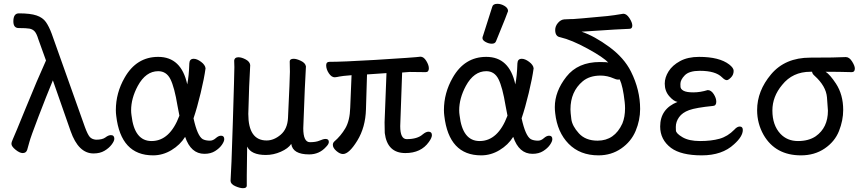

<svg xmlns="http://www.w3.org/2000/svg" viewBox="-20 -790 4511 1006"><path d="M470 14Q391 14 350 -103L257 -369Q223 -287 181.5 -178.5Q140 -70 134 -46Q128 -22 122.5 -5Q117 12 99 12Q83 12 61.5 -5.5Q40 -23 40 -36Q40 -46 48 -62.5Q56 -79 116 -226.5Q176 -374 221 -473L181 -584Q172 -614 161.5 -625.5Q151 -637 134.5 -640Q118 -643 78 -643Q50 -643 50 -678Q50 -720 79 -720Q139 -720 171.5 -709Q204 -698 220.5 -674.5Q237 -651 251 -613L425 -124Q439 -86 450 -73Q461 -60 483 -58Q517 -58 532.5 -70Q548 -82 561 -82Q579 -82 579 -63Q579 -51 565 -32.5Q551 -14 527.5 0Q504 14 470 14Z M782 24Q613 24 589 -183Q587 -198 587 -213Q587 -303 633 -383Q695 -492 809 -492Q930 -492 961 -348Q970 -391 972 -458Q973 -482 995 -482Q1012 -482 1033.5 -466Q1055 -450 1057 -432Q1050 -380 1031.5 -303Q1013 -226 994 -170Q1014 -78 1042 -61Q1057 -53 1080 -53Q1096 -53 1110.5 -66Q1125 -79 1138 -79Q1155 -79 1155 -61Q1155 -49 1142.5 -31Q1130 -13 1107 1.5Q1084 16 1051 16Q980 16 950 -73Q924 -31 878.5 -3.5Q833 24 782 24ZM774 -51Q870 -51 920 -184L910 -236Q894 -333 873 -375Q852 -417 809 -417Q744 -417 702 -340Q667 -275 667 -212Q667 -199 669 -186Q684 -51 774 -51Z M1253 196Q1237 196 1213 185.5Q1189 175 1188 158Q1192 108 1200 -150Q1208 -408 1208 -438L1207 -473Q1209 -490 1229 -490Q1246 -490 1267.5 -478.5Q1289 -467 1291 -449Q1291 -433 1289 -407Q1286 -373 1281 -193Q1281 -54 1377 -54Q1415 -54 1450.5 -84Q1486 -114 1489 -172Q1499 -384 1499 -414L1498 -468Q1498 -482 1519 -482Q1534 -482 1557 -471Q1580 -460 1583 -442Q1578 -367 1569 -118Q1569 -45 1604 -45Q1636 -45 1655 -53.5Q1674 -62 1686 -62Q1703 -62 1703 -46Q1703 -35 1688 -20Q1653 19 1600 19Q1514 19 1506 -36Q1490 -12 1451.5 5Q1413 22 1373 22Q1296 22 1275 -22L1273 130V183Q1273 196 1253 196Z M1777 17Q1761 17 1742.5 1Q1724 -15 1724 -31Q1724 -41 1731 -48Q1766 -78 1789.5 -118Q1813 -158 1815 -226L1822 -396Q1771 -392 1758.5 -389Q1746 -386 1734 -385Q1717 -385 1703 -406Q1689 -427 1689 -448Q1689 -466 1706 -466Q1775 -466 1944 -476Q2157 -489 2183 -493Q2200 -493 2213.5 -471Q2227 -449 2227 -432Q2227 -412 2210 -412L2126 -413L2087 -410L2077 -129Q2077 -61 2111 -61Q2167 -61 2195 -86Q2212 -100 2225 -100Q2243 -100 2243 -82Q2243 -68 2227 -46Q2186 12 2104 12Q2009 12 1996 -93Q1995 -109 1995 -149L2005 -407L1903 -400Q1900 -312 1897.5 -217.5Q1895 -123 1852 -53Q1809 17 1777 17Z M2501 24Q2332 24 2308 -183Q2306 -198 2306 -213Q2306 -303 2352 -383Q2414 -492 2528 -492Q2649 -492 2680 -348Q2689 -391 2691 -458Q2692 -482 2714 -482Q2731 -482 2752.5 -466Q2774 -450 2776 -432Q2769 -380 2750.5 -303Q2732 -226 2713 -170Q2733 -78 2761 -61Q2776 -53 2799 -53Q2815 -53 2829.5 -66Q2844 -79 2857 -79Q2874 -79 2874 -61Q2874 -49 2861.5 -31Q2849 -13 2826 1.5Q2803 16 2770 16Q2699 16 2669 -73Q2643 -31 2597.5 -3.5Q2552 24 2501 24ZM2493 -51Q2589 -51 2639 -184L2629 -236Q2613 -333 2592 -375Q2571 -417 2528 -417Q2463 -417 2421 -340Q2386 -275 2386 -212Q2386 -199 2388 -186Q2403 -51 2493 -51ZM2557 -561Q2541 -561 2524.5 -570Q2508 -579 2508 -590Q2508 -598 2510 -600L2559 -754Q2563 -770 2586 -770Q2605 -770 2623.5 -759Q2642 -748 2642 -732Q2642 -728 2579 -574Q2574 -561 2557 -561Z M3116 24Q3019 24 2959.5 -36.5Q2900 -97 2889 -197Q2887 -213 2887 -229Q2887 -311 2947.5 -388Q3008 -465 3123 -465Q3160 -465 3167 -462Q3143 -489 3059 -535Q2975 -581 2915 -595Q2889 -599 2889 -633Q2889 -653 2903.5 -670Q2918 -687 2936.5 -688.5Q2955 -690 2970 -690H2981Q2993 -690 3163 -706Q3193 -709 3246 -718Q3263 -718 3278 -695Q3293 -672 3293 -656Q3293 -639 3278 -639Q3250 -639 3027 -624Q3095 -601 3172.5 -544Q3250 -487 3286 -415Q3334 -319 3334 -219Q3334 -160 3310.5 -104Q3287 -48 3235 -12Q3183 24 3116 24ZM3111 -53Q3200 -53 3241 -143Q3255 -177 3255 -223Q3255 -239 3253 -256Q3244 -338 3227 -374Q3226 -373 3217 -373Q3209 -373 3196 -379Q3162 -394 3127 -394Q3069 -394 3033 -364Q2969 -310 2969 -217Q2969 -202 2973.5 -166Q2978 -130 3013 -91.5Q3048 -53 3111 -53Z M3657 24Q3549 24 3496 -15Q3439 -58 3439 -127Q3439 -220 3530 -256Q3510 -259 3486.5 -286Q3463 -313 3463 -352Q3463 -384 3483 -416Q3503 -448 3543.5 -470Q3584 -492 3643 -492Q3749 -492 3801 -452Q3824 -434 3824 -419Q3824 -398 3810 -384Q3796 -370 3788 -370Q3778 -370 3763 -385Q3729 -419 3647 -419Q3591 -419 3568 -395.5Q3545 -372 3545 -350Q3545 -348 3545.5 -335.5Q3546 -323 3561.5 -314.5Q3577 -306 3613 -306Q3649 -306 3688 -318Q3706 -318 3719.5 -297Q3733 -276 3733 -257Q3733 -236 3716 -235Q3626 -226 3590.5 -213Q3555 -200 3538 -176Q3521 -152 3521 -125Q3521 -122 3521.5 -106.5Q3522 -91 3556 -71Q3590 -51 3648 -51Q3707 -51 3750 -63Q3793 -75 3828 -111Q3842 -127 3856 -127Q3872 -127 3872 -109Q3872 -75 3826 -34Q3764 24 3657 24Z M4177 24Q4043 24 3981 -83Q3947 -143 3947 -213Q3947 -314 4020.5 -401Q4094 -488 4225 -488Q4361 -488 4412 -491Q4430 -491 4444.5 -468Q4459 -445 4459 -431Q4459 -412 4443 -412Q4376 -414 4306 -414Q4329 -399 4360 -352Q4398 -294 4398 -214Q4398 -159 4376 -103.5Q4354 -48 4301 -12Q4248 24 4177 24ZM4254 -76Q4318 -121 4318 -210Q4318 -221 4313 -280Q4308 -339 4248 -393Q4236 -403 4235 -414H4226Q4133 -414 4078 -345Q4027 -284 4027 -211Q4027 -134 4069 -89Q4105 -51 4161 -51Q4217 -51 4254 -76Z"/></svg>

Font: LXGW WenKai TC
Style: Bold
Weight: 700
Designer: LXGW / Fontworks Inc.
Foundry: LXGW / Fontworks Inc.
Version: Version 1.330;April 28, 2024